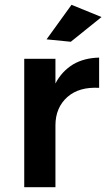

<svg xmlns="http://www.w3.org/2000/svg" viewBox="-20 -780 443 800"><path d="M285 -512C254 -493 229 -467 211 -432V-535H81V0H211V-258C211 -307 228 -347 261 -376C294 -405 338 -417 393 -414V-540C352 -539 316 -530 285 -512ZM278 -760 174 -616 275 -606 403 -709Z"/></svg>

Font: Argentum Sans Medium
Style: Regular
Weight: 500
Designer: Julieta Ulanovsky
Foundry: Julieta Ulanovsky
Version: Version 5.001;January 29, 2019;FontCreator 11.5.0.2425 64-bi